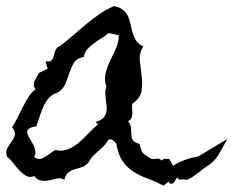

<svg xmlns="http://www.w3.org/2000/svg" viewBox="-40 -541 738 606"><path d="M677.7 -102.5Q664.1 -79.1 656.7 -64.9Q649.4 -50.8 642.1 -41.5Q634.8 -32.2 625.5 -24.9Q616.2 -17.6 599.6 -6.8Q588.9 2.9 578.1 9.8Q569.3 16.6 561 21.5Q552.7 26.4 547.9 26.4Q545.9 26.4 543.9 25.9Q542 25.4 540 25.4Q534.2 25.4 528.8 25.9Q523.4 26.4 519.5 18.6Q516.6 21.5 514.6 25.4Q512.7 29.3 510.7 32.7Q508.8 36.1 505.4 38.1Q502 40 496.1 38.1L491.2 32.2L476.6 44.9Q449.2 31.2 424.3 22Q399.4 12.7 379.9 0Q360.4 -12.7 346.7 -32.7Q333 -52.7 327.1 -87.9Q322.3 -93.8 316.4 -98.1Q310.5 -102.5 302.7 -100.6Q293 -84 279.3 -72.3Q265.6 -60.5 252 -46.9Q247.1 -42 244.1 -36.1Q241.2 -30.3 236.3 -25.4Q228.5 -16.6 217.8 -13.2Q207 -9.8 196.3 -6.8Q185.5 -3.9 176.3 2.9Q167 9.8 163.1 26.4Q151.4 19.5 139.6 22.5Q130.9 24.4 121.1 26.9Q111.3 29.3 102.1 29.8Q92.8 30.3 84 27.3Q75.2 24.4 68.4 14.6Q54.7 20.5 43 14.2Q31.2 7.8 21 -3.4Q10.7 -14.6 1 -27.3Q-8.8 -40 -17.6 -45.9Q-23.4 -61.5 -17.1 -72.8Q-10.7 -84 -3.4 -94.2Q3.9 -104.5 6.8 -114.7Q9.8 -125 -2 -139.6Q7.8 -154.3 15.6 -170.4Q23.4 -186.5 31.7 -202.6Q40 -218.8 49.3 -233.9Q58.6 -249 72.3 -259.8Q66.4 -266.6 66.4 -272.9Q66.4 -279.3 69.3 -285.6Q72.3 -292 76.2 -298.3Q80.1 -304.7 82 -310.5L110.4 -324.2L103.5 -347.7Q114.3 -345.7 119.6 -348.6Q125 -351.6 127.4 -357.4Q129.9 -363.3 131.3 -370.6Q132.8 -377.9 135.7 -383.8Q140.6 -392.6 150.4 -396.5Q170.9 -412.1 190.9 -429.7Q210.9 -447.3 231 -463.9Q251 -480.5 272.5 -495.6Q293.9 -510.7 319.3 -521.5Q336.9 -518.6 347.2 -510.7Q357.4 -502.9 362.8 -492.2Q368.2 -481.4 371.1 -468.3Q374 -455.1 377 -442.4Q381.8 -425.8 388.7 -414.1Q395.5 -402.3 412.1 -394.5Q398.4 -371.1 401.4 -348.1Q404.3 -325.2 407.2 -299.8Q410.2 -276.4 406.7 -253.9Q403.3 -231.4 377.9 -213.9Q376 -207 377 -199.2Q377.9 -191.4 377.9 -183.6Q377.9 -175.8 375 -168.9Q372.1 -162.1 364.3 -158.2Q373 -147.5 373.5 -136.7Q374 -126 374.5 -116.2Q375 -106.4 379.4 -98.6Q383.8 -90.8 400.4 -86.9Q403.3 -74.2 405.8 -67.9Q408.2 -61.5 411.6 -57.6Q415 -53.7 420.9 -50.3Q426.8 -46.9 436.5 -40Q444.3 -38.1 454.1 -40Q463.9 -42 469.7 -34.2Q474.6 -39.1 481.4 -39.6Q488.3 -40 494.1 -39.1L506.8 -17.6Q517.6 -25.4 531.2 -31.2Q544.9 -37.1 557.6 -41Q572.3 -44.9 586.9 -47.9ZM302.7 -436.5Q293.9 -428.7 281.2 -420.9Q268.6 -413.1 256.3 -404.3Q244.1 -395.5 235.4 -385.3Q226.6 -375 224.6 -361.3Q202.1 -357.4 193.4 -342.8Q184.6 -328.1 178.7 -310.5Q172.9 -293 166 -275.9Q159.2 -258.8 141.6 -249Q135.7 -245.1 130.9 -245.1Q131.8 -245.1 125 -241.2Q114.3 -233.4 106.4 -221.7Q98.6 -210 93.3 -196.3Q87.9 -182.6 83.5 -168.5Q79.1 -154.3 75.2 -142.6Q61.5 -140.6 54.7 -136.7Q47.9 -132.8 46.4 -128.4Q44.9 -124 46.9 -118.2Q48.8 -112.3 52.7 -105.5Q56.6 -99.6 61 -91.8Q65.4 -84 68.4 -76.2Q71.3 -68.4 71.8 -60.5Q72.3 -52.7 67.4 -45.9Q81.1 -35.2 93.8 -41.5Q106.4 -47.9 117.2 -55.7Q121.1 -58.6 125.5 -62Q129.9 -65.4 134.8 -67.4Q157.2 -62.5 175.8 -70.3Q194.3 -78.1 210 -91.8Q225.6 -105.5 240.2 -121.1Q254.9 -136.7 269.5 -148.4L261.7 -156.2Q279.3 -161.1 286.6 -169.4Q293.9 -177.7 295.9 -188.5Q297.9 -199.2 295.9 -211.4Q293.9 -223.6 293 -237.3Q292 -245.1 292.5 -252.4Q293 -259.8 295.9 -267.6Q288.1 -290 293.5 -310.5Q298.8 -331.1 308.1 -350.1Q317.4 -369.1 326.2 -388.7Q335 -408.2 335 -429.7Z"/></svg>

Font: Homemade Apple
Style: Regular
Weight: 400
Version: Version 1.001